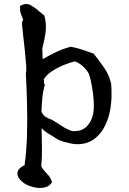

<svg xmlns="http://www.w3.org/2000/svg" viewBox="-20 -735 635 945"><path d="M527 -324Q535 -224 512 -153.5Q489 -83 442.5 -50Q396 -17 332 -28Q313 -32 293 -37.5Q273 -43 257 -53Q242 -64 222 -75Q202 -86 185 -104Q185 -100 185 -96Q185 -92 185 -88Q186 -46 186.5 -3Q187 40 183 84Q192 100 202 110Q212 120 221 131Q230 142 236 162Q224 182 200 187.5Q176 193 149 187Q122 181 102 169Q83 157 72.5 141Q62 125 67.5 108Q73 91 101 78Q111 4 113 -74.5Q115 -153 113 -230Q111 -307 107 -374Q111 -387 109 -411Q107 -435 105 -456Q104 -467 103 -475.5Q102 -484 102 -489Q98 -523 94.5 -555.5Q91 -588 88 -619Q88 -624 89 -627Q90 -630 91 -632Q93 -635 94 -637Q93 -641 91.5 -644Q90 -647 89 -651Q84 -662 80.5 -675Q77 -688 79 -706Q108 -722 130 -710Q152 -698 172 -680Q178 -675 184.5 -669.5Q191 -664 198 -659Q209 -619 205 -582.5Q201 -546 188 -495Q189 -482 189 -469.5Q189 -457 190 -444Q222 -462 255.5 -478.5Q289 -495 329 -505Q360 -499 387 -490Q414 -481 441 -471Q467 -438 492 -402.5Q517 -367 527 -324ZM184 -185Q194 -165 209 -157Q224 -149 237 -145Q269 -125 289.5 -111.5Q310 -98 335 -90Q384 -86 410.5 -116.5Q437 -147 441 -193Q443 -214 441 -242Q439 -270 434.5 -297.5Q430 -325 425 -346Q420 -367 416 -374Q406 -393 386.5 -410Q367 -427 348 -433Q323 -427 291.5 -414Q260 -401 233.5 -383Q207 -365 195 -343Q198 -340 197 -332Q197 -329 197 -325Q197 -321 201 -318Q192 -288 188.5 -254.5Q185 -221 184 -185Z"/></svg>

Font: Yuji Boku
Style: Regular
Weight: 400
Designer: Kataoka Yuji
Foundry: Kinuta Font Factory
Version: Version 3.002